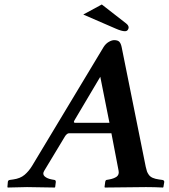

<svg xmlns="http://www.w3.org/2000/svg" viewBox="-20 -838 759 860"><path d="M315.9 -288.1H470.2L429.2 -494.1L314 -299.8Q307.1 -288.1 315.9 -288.1ZM632.8 -90.8Q635.7 -77.6 638.2 -70.6Q640.6 -63.5 646.7 -54.9Q652.8 -46.4 663.8 -41.5Q674.8 -36.6 691.9 -34.2L706.1 -32.2Q715.8 -31.2 715.8 -22.9L711.9 0L710 2Q672.9 0 633.8 0L450.2 2L448.2 0L451.2 -22.9Q452.6 -31.7 458 -32.2L469.2 -34.2Q490.7 -38.1 502.9 -46.9Q514.6 -56.2 511.2 -73.2L479 -241.2H290Q279.8 -241.2 271 -227.1L178.2 -73.2Q168.9 -58.1 179.9 -48.1Q190.9 -38.1 211.9 -34.2L223.1 -32.2Q230 -31.7 230 -22.9L227.1 0L225.1 2Q137.2 0 101.1 0L15.1 2L13.2 0L15.1 -22.9Q15.6 -31.2 24.9 -32.2L39.1 -34.2Q70.8 -38.6 89.8 -54.7Q108.9 -70.8 123.5 -94.7L443.8 -627Q453.6 -642.6 467.3 -650.4Q481 -658.2 491.2 -658.2Q507.3 -658.2 514.4 -650.9Q521.5 -643.6 524.9 -627ZM436 -817.9 543.9 -733.9Q556.2 -724.6 556.2 -714.8Q556.2 -709.5 552.2 -703.9Q548.3 -698.2 539.1 -698.2Q524.9 -698.2 498 -710L353 -772.9Z"/></svg>

Font: Linux Libertine G
Style: Bold Italic
Weight: 700
Italic angle: -11.5°
Designer: Philipp H. Poll
Foundry: Philipp H. Poll
Version: Version 4.1.0